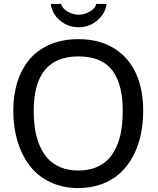

<svg xmlns="http://www.w3.org/2000/svg" viewBox="-20 -933 794 967"><path d="M598.1 -375Q598.1 -439 586.4 -487.8Q574.7 -536.6 549.1 -573.5Q523.4 -610.4 479.7 -629.6Q436 -648.9 375 -648.9Q149.9 -648.9 149.9 -375Q149.9 -323.2 157 -279.5Q164.1 -235.8 180.9 -197.3Q197.8 -158.7 223.1 -131.8Q248.5 -105 287.1 -89.6Q325.7 -74.2 375 -74.2Q424.3 -74.2 462.6 -89.6Q501 -105 526.1 -131.6Q551.3 -158.2 567.9 -196.8Q584.5 -235.4 591.3 -279.1Q598.1 -322.8 598.1 -375ZM701.2 -375Q701.2 -309.1 688.2 -250.7Q675.3 -192.4 648.7 -143.8Q622.1 -95.2 583.7 -60.1Q545.4 -24.9 491.9 -5.4Q438.5 14.2 375 14.2Q295.4 14.2 232.2 -16.1Q168.9 -46.4 128.9 -99.4Q88.9 -152.3 67.9 -222.7Q46.9 -293 46.9 -375Q46.9 -455.6 68.1 -521.7Q89.4 -587.9 130.1 -635.5Q170.9 -683.1 233.4 -709.5Q295.9 -735.8 375 -735.8Q479.5 -735.8 554 -689.9Q628.4 -644 664.8 -563.5Q701.2 -482.9 701.2 -375ZM376 -858.9Q405.3 -858.9 432.6 -874.8Q460 -890.6 464.8 -913.1H517.1Q510.3 -864.7 470.2 -830.3Q430.2 -795.9 376 -795.9Q321.8 -795.9 281.7 -830.1Q241.7 -864.3 235.8 -913.1H288.1Q293 -891.1 320.1 -875Q347.2 -858.9 376 -858.9Z"/></svg>

Font: Perun
Style: Regular
Weight: 400
Version: Version 1.0000